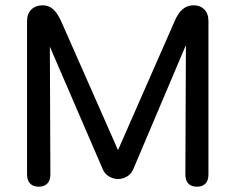

<svg xmlns="http://www.w3.org/2000/svg" viewBox="-20 -697 888 724"><path d="M82 -39V-617Q82 -646 98.5 -661.5Q115 -677 141 -677Q164 -677 180.5 -662Q197 -647 211 -616L425 -131L638 -616Q651 -647 668.5 -662Q686 -677 711 -677Q735 -677 750.5 -661.5Q766 -646 766 -617V-39Q766 -17 755 -5Q744 7 723 7Q701 7 690 -5Q679 -17 679 -39L681 -527L483 -60Q475 -41 459 -31.5Q443 -22 425 -22Q407 -22 390.5 -32Q374 -42 367 -60L168 -521L170 -39Q170 -17 158.5 -5Q147 7 126 7Q105 7 93.5 -5Q82 -17 82 -39Z"/></svg>

Font: SN Pro
Style: Regular
Weight: 400
Designer: Tobias Whetton
Foundry: Supernotes
Version: Version 1.003